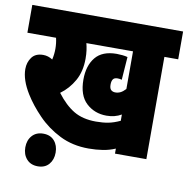

<svg xmlns="http://www.w3.org/2000/svg" viewBox="-82 -702 886 904"><g transform="rotate(10 360.5 -250.0)"><path d="M655 -489V0H505V-24Q477 -12 445.5 -7Q414 -2 378 -2Q301 -2 240 -32.5Q179 -63 133.5 -110Q88 -157 59 -204Q20 -267 20 -319Q20 -351 37.5 -375Q55 -399 92 -399Q116 -399 137 -385Q143 -411 143 -437Q143 -464 137 -489H0V-622H721V-489ZM456 -284Q469 -284 480.5 -289.5Q492 -295 505 -309V-489H282Q286 -474 288.5 -456Q291 -438 291 -416Q291 -355 266 -310.5Q241 -266 201 -237Q241 -184 284 -158.5Q327 -133 390 -133Q423 -133 449 -138Q475 -143 505 -157V-187Q474 -169 434 -169Q377 -169 337.5 -205.5Q298 -242 298 -318Q298 -384 330.5 -424Q363 -464 432 -464Q444 -464 459 -462.5Q474 -461 484 -458L476 -348Q466 -351 456 -351Q440 -351 434 -342Q428 -333 428 -317Q428 -298 436 -291Q444 -284 456 -284ZM84 44Q84 10 103.5 -12Q123 -34 157 -34Q191 -34 210 -12Q229 10 229 44Q229 78 210 100Q191 122 157 122Q123 122 103.5 100Q84 78 84 44Z"/></g></svg>

Font: Noto Sans ExtraCondensed Black
Style: Regular
Weight: 900
Width: 2
Designer: Monotype Design Team
Foundry: Monotype Imaging Inc.
Version: Version 2.013; ttfautohint (v1.8.4.7-5d5b)